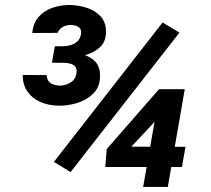

<svg xmlns="http://www.w3.org/2000/svg" viewBox="-20 -737 830 757"><path d="M687.5 -608.4 258.3 -58.6 192.4 -98.6 621.1 -648.4ZM711.4 -158.2 697.3 -78.6H395L400.9 -149.4L606.9 -385.3L691.9 -384.8L584 -250.5L497.6 -158.7ZM708.5 -385.3 641.6 0H544.4L611.8 -385.3ZM196.3 -554.7H231.9Q247.1 -555.2 261.7 -560.1Q276.4 -564.9 286.4 -575.2Q296.4 -585.4 299.3 -602.5Q302.7 -621.6 290 -629.9Q277.3 -638.2 260.3 -638.7Q242.2 -638.7 228 -631.1Q213.9 -623.5 207 -607.4L107.4 -606.9Q110.4 -645.5 132.1 -670.2Q153.8 -694.8 186.8 -706.3Q219.7 -717.8 255.4 -717.3Q288.6 -716.8 321.8 -706.3Q355 -695.8 376.7 -672.4Q398.4 -648.9 397.9 -609.9Q397.5 -572.8 374.5 -551.3Q351.6 -529.8 318.4 -520.5Q285.2 -511.2 254.9 -511.2L188.5 -511.7ZM184.6 -489.7 192.4 -531.2 242.2 -530.8Q273.4 -530.3 304.2 -522.7Q335 -515.1 354.7 -495.1Q374.5 -475.1 374.5 -437Q374 -394 347.9 -368.2Q321.8 -342.3 283.7 -330.8Q245.6 -319.3 209 -320.3Q171.4 -321.3 139.9 -334.7Q108.4 -348.1 89.1 -374.8Q69.8 -401.4 69.3 -441.4L164.1 -440.9Q165 -418.9 179.4 -409.4Q193.8 -399.9 215.3 -399.4Q237.3 -399.4 257.3 -411.1Q277.3 -422.9 281.2 -446.3Q284.2 -462.4 278.3 -471.7Q272.5 -481 260.7 -484.9Q249 -488.8 234.9 -489.3Z"/></svg>

Font: Roboto
Style: Bold Italic
Weight: 700
Italic angle: -12°
Designer: Christian Robertson
Foundry: Google
Version: Version 3.0